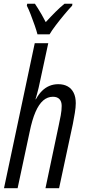

<svg xmlns="http://www.w3.org/2000/svg" viewBox="-20 -986 445 1006"><path d="M1 0 162.1 -759.8H232.9L189 -556.2Q186 -541.5 182.4 -526.1Q178.7 -510.7 174.6 -495.6Q170.4 -480.5 166 -465.8H168Q182.1 -491.7 199.7 -509.3Q217.3 -526.9 238.8 -535.9Q260.3 -544.9 285.2 -544.9Q313.5 -544.9 334 -533.7Q354.5 -522.5 365.7 -500.2Q377 -478 377 -445.3Q377 -424.3 372.1 -394Q367.2 -363.8 361.8 -336.9L289.6 0H218.3L287.6 -328.6Q293.5 -355 298.3 -381.6Q303.2 -408.2 303.2 -431.2Q303.2 -454.1 291.5 -466.6Q279.8 -479 257.3 -479Q229 -479 206.3 -459.5Q183.6 -439.9 166 -399.4Q148.4 -358.9 135.3 -294.9L72.3 0ZM176.3 -806.2Q171.9 -823.7 161.9 -852.8Q151.9 -881.8 140.6 -910.6Q129.4 -939.5 120.6 -956.1L122.6 -966.3H163.1Q169.9 -956.1 179 -941.7Q188 -927.2 198.5 -909.2Q209 -891.1 219.7 -870.1Q246.1 -898.9 270.8 -923.6Q295.4 -948.2 317.9 -966.3H359.4L357.9 -956.1Q341.8 -939.5 318.4 -911.4Q294.9 -883.3 272.9 -854.5Q251 -825.7 239.7 -806.2Z"/></svg>

Font: Open Sans Condensed
Style: Italic
Weight: 400
Width: 3
Italic angle: -12°
Designer: Monotype Design Team
Foundry: Monotype Imaging Inc.
Version: Version 3.000